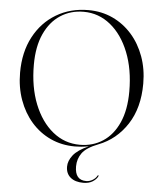

<svg xmlns="http://www.w3.org/2000/svg" viewBox="-60 -761 842 1009"><g transform="rotate(5 361.0 -257.0)"><path d="M366 -710Q435.5 -710 494 -682.8Q552.5 -655.5 595.5 -606.8Q638.5 -558 662.2 -492.5Q686 -427 686 -350Q686 -222 629.2 -135Q572.5 -48 479 -12Q417 12 394.5 43Q372 74 372 114Q372 186 431.5 186Q449.5 186 465.5 176.2Q481.5 166.5 488.5 153Q490.5 149 493 150Q495.5 151.5 493.5 155.5Q486.5 171 466.8 183.8Q447 196.5 417 196.5Q374 196.5 349.5 176Q325 155.5 325 119Q325 88.5 348.5 58.5Q372 28.5 429.5 3Q407 7 389.8 8.5Q372.5 10 356.5 10Q286.5 10 228 -17Q169.5 -44 126.5 -93Q83.5 -142 59.8 -208Q36 -274 36 -351.5Q36 -460 78.8 -540.5Q121.5 -621 196 -665.5Q270.5 -710 366 -710ZM616.5 -303Q616.5 -419 581 -508.5Q545.5 -598 483.2 -648.5Q421 -699 341.5 -699Q273 -699 219.5 -664.2Q166 -629.5 135.2 -562.5Q104.5 -495.5 104.5 -399Q104.5 -282 140.2 -192.2Q176 -102.5 238.5 -51.8Q301 -1 381.5 -1Q450 -1 503 -35.8Q556 -70.5 586.2 -137.8Q616.5 -205 616.5 -303Z"/></g></svg>

Font: Fraunces 144pt Light
Style: Regular
Weight: 300
Version: Version 1.000;[b76b70a41]